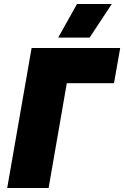

<svg xmlns="http://www.w3.org/2000/svg" viewBox="-20 -940 621 960"><path d="M16 0H223L314 -524H550L581 -700H138ZM539 -920H365L271 -752H428Z"/></svg>

Font: Fixel Display Black
Style: Italic
Weight: 900
Italic angle: -10°
Designer: AlfaBravo + MacPaw
Foundry: Kyrylo Tkachov, Marchela Mozhyna, Serhii Makarenko, Maria Weinstein, Zakhar Kryvoshyya
Version: Version 1.210;Glyphs 3.2 (3217)